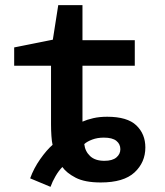

<svg xmlns="http://www.w3.org/2000/svg" viewBox="-20 -698 640 745"><path d="M97 -6Q111 -45 136 -80.5Q161 -116 184 -136Q181 -148 179.5 -170.5Q178 -193 178 -215V-443H35V-514L185 -544L206 -678H300V-542H503V-443H300V-226Q318 -234 342 -239.5Q366 -245 396 -245Q474 -245 509 -211.5Q544 -178 544 -126Q544 -68 502 -29Q460 10 371 10Q309 10 273.5 -8.5Q238 -27 222 -50Q208 -36 195.5 -14.5Q183 7 176 27ZM385 -74Q416 -74 431.5 -87Q447 -100 447 -119Q447 -139 431.5 -151.5Q416 -164 383 -164Q358 -164 338 -156.5Q318 -149 307 -139Q310 -111 329.5 -92.5Q349 -74 385 -74Z"/></svg>

Font: Noto Sans Mono SemiBold
Style: Regular
Weight: 600
Designer: Monotype Design Team
Foundry: Monotype Imaging Inc.
Version: Version 2.014; ttfautohint (v1.8.4.7-5d5b)